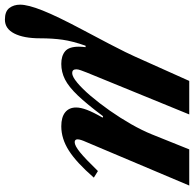

<svg xmlns="http://www.w3.org/2000/svg" viewBox="-130 -540 810 802"><g transform="rotate(90 275.0 -139.0)"><path d="M-44 245.5Q-78.5 245.5 -92.5 227Q-106.5 208.5 -106.5 182Q-106.5 149 -82.2 88Q-58 27 -0.5 -81Q36 -149.5 57.8 -191.5Q79.5 -233.5 91.5 -257.8Q103.5 -282 110 -297L212 -524.5H352L177 -96.5Q172 -84 167.8 -72.2Q163.5 -60.5 163.5 -53Q163.5 -35.5 179 -35.5Q194 -35.5 219.2 -56.5Q244.5 -77.5 274.8 -113Q305 -148.5 335.8 -192.2Q366.5 -236 392.8 -282Q419 -328 435.5 -369L498 -524.5H649L466.5 -92.5Q461.5 -81.5 458.8 -72.8Q456 -64 456 -58Q456 -46 468 -46Q482.5 -46 509.8 -68Q537 -90 588.5 -143L616 -126Q553 -53.5 503.2 -21.8Q453.5 10 401.5 10Q363.5 10 343.2 -6.2Q323 -22.5 323 -52Q323 -71 332.8 -97Q342.5 -123 365.5 -163L359.5 -164.5Q309 -97 272.8 -59Q236.5 -21 205.8 -5.5Q175 10 141 10Q107.5 10 88.2 -6Q69 -22 69 -63.5Q69 -70 69.5 -76.8Q70 -83.5 71 -91.5H65Q46 -37.5 40 4.5Q34 46.5 34 99Q34 167 14 206.2Q-6 245.5 -44 245.5Z"/></g></svg>

Font: Libre Caslon Text
Style: Italic
Weight: 400
Italic angle: -22.583°
Designer: Pablo Impallari, Rodrigo Fuenzalida, Katja Schimmel
Foundry: Pablo Impallari, Rodrigo Fuenzalida
Version: Version 2.000